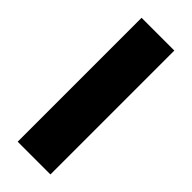

<svg xmlns="http://www.w3.org/2000/svg" viewBox="-231 -734 767 767"><g transform="rotate(45 152.5 -350.0)"><path d="M60 -700H245V0H60Z"/></g></svg>

Font: Oak Sans Black
Style: Regular
Weight: 900
Designer: Erik Kennedy, Walven
Foundry: Erik Kennedy, Walven
Version: Version 1.000